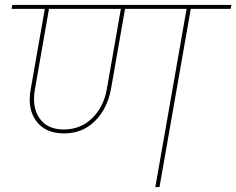

<svg xmlns="http://www.w3.org/2000/svg" viewBox="-20 -760 960 780"><path d="M239 -234Q307 -234 354 -279.5Q401 -325 414 -398L471 -724H179L122 -398Q109 -325 140.5 -279.5Q172 -234 239 -234ZM27 -724 30 -740H920L917 -724H755L628 0H611L738 -724H488L431 -399Q416 -318 365.5 -268Q315 -218 240 -218Q164 -218 127 -268.5Q90 -319 105 -399L162 -724Z"/></svg>

Font: Poppins Thin
Style: Italic
Weight: 250
Italic angle: -10°
Designer: Ninad Kale (Devanagari), Jonny Pinhorn (Latin)
Foundry: Indian Type Foundry
Version: Version 3.200;PS 1.000;hotconv 16.6.54;makeotf.lib2.5.65590